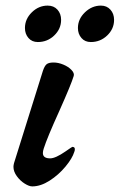

<svg xmlns="http://www.w3.org/2000/svg" viewBox="-20 -650 427 685"><path d="M28 -55Q28 -60 30 -68L133 -397Q139 -415 146.5 -421Q154 -427 171 -427Q188 -427 206 -419.5Q224 -412 235 -400.5Q246 -389 243 -379Q234 -349 192 -255Q148 -158 136 -120Q133 -111 133 -104Q133 -85 159 -85Q178 -85 214 -110Q237 -126 238 -126Q247 -126 247 -118Q247 -112 245 -108Q238 -85 213.5 -55.5Q189 -26 157 -5.5Q125 15 95 15Q84 15 68 5Q52 -5 40 -21.5Q28 -38 28 -55ZM69 -550Q69 -582 93.5 -606Q118 -630 150 -630Q172 -630 185 -615.5Q198 -601 198 -579Q198 -547 173.5 -523.5Q149 -500 115 -500Q94 -500 81.5 -514.5Q69 -529 69 -550ZM258 -550Q258 -582 283 -606Q308 -630 340 -630Q361 -630 374 -615.5Q387 -601 387 -579Q387 -547 362.5 -523.5Q338 -500 304 -500Q283 -500 270.5 -514.5Q258 -529 258 -550Z"/></svg>

Font: EB Garamond SemiBold
Style: Italic
Weight: 600
Italic angle: -17.2°
Designer: Georg Duffner and Octavio Pardo
Foundry: Georg Duffner
Version: Version 1.000